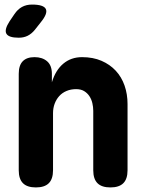

<svg xmlns="http://www.w3.org/2000/svg" viewBox="-20 -810 640 840"><path d="M212 -315V-65Q212 -27 193.5 -8.5Q175 10 137 10Q99 10 80.5 -8.5Q62 -27 62 -65V-487Q62 -524 79.5 -542Q97 -560 131 -560Q165 -560 186 -542Q207 -524 207 -487V-450Q223 -503 257 -531.5Q291 -560 339 -560Q387 -560 424 -544Q461 -528 486.5 -500.5Q512 -473 525 -435.5Q538 -398 538 -355V-65Q538 -27 519.5 -8.5Q501 10 463 10Q425 10 406.5 -8.5Q388 -27 388 -65V-325Q388 -342 384 -359Q380 -376 371 -389.5Q362 -403 348 -411.5Q334 -420 313 -420Q290 -420 271 -412Q252 -404 239 -389.5Q226 -375 219 -356Q212 -337 212 -315ZM22 -717 43 -748Q57 -769 76 -779.5Q95 -790 120 -790Q171 -790 180.5 -770.5Q190 -751 158 -712L132 -679Q118 -662 101 -653.5Q84 -645 62 -645Q18 -645 8 -662.5Q-2 -680 22 -717Z"/></svg>

Font: Maple Mono NL ExtraBold
Style: Regular
Weight: 800
Monospace: yes
Designer: subframe7536
Version: Version 7.000